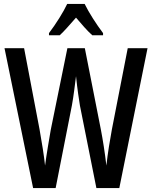

<svg xmlns="http://www.w3.org/2000/svg" viewBox="-20 -960 776 980"><path d="M412 -940H323C304 -899 265 -837 230 -791V-780H285C308 -801 338 -836 368 -870C397 -836 424 -804 451 -780H506V-791C472 -836 434 -895 412 -940ZM733 -714H632L551 -299C541 -245 530 -179 523 -115C515 -183 505 -246 495 -298L413 -714H324L239 -297C230 -244 218 -176 210 -115C205 -163 194 -232 182 -299L103 -714H3L149 0H264L347 -422C356 -470 362 -526 368 -571C375 -503 383 -452 388 -421L472 0H589Z"/></svg>

Font: Noto Sans Myanmar ExtraCondensed Medium
Style: Regular
Weight: 500
Width: 2
Designer: Monotype Design Team
Foundry: Monotype Imaging Inc.
Version: Version 2.107